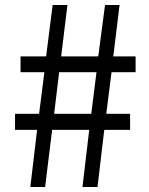

<svg xmlns="http://www.w3.org/2000/svg" viewBox="-20 -746 595 766"><path d="M128 -228H40V-292H136L157 -458H62V-521H164L190 -726H249L224 -521H372L399 -726H457L432 -521H521V-458H425L404 -292H499V-228H396L369 0H309L336 -228H188L160 0H101ZM344 -292 365 -458H216L196 -292Z"/></svg>

Font: Noto Sans SC
Style: Regular
Weight: 400
Designer: Ryoko NISHIZUKA ____ (kana & ideographs); Paul D. Hunt (Latin, Greek & Cyrillic); Wenlong ZHANG ___ (bopomofo); Sandoll 
Foundry: Adobe Systems Incorporated
Version: Version 1.004